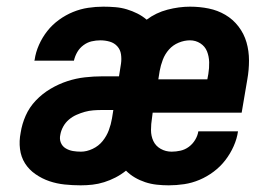

<svg xmlns="http://www.w3.org/2000/svg" viewBox="-20 -548 840 576"><path d="M222 8Q198 8 174 5.5Q150 3 128 -4.5Q106 -12 86.5 -25.5Q67 -39 55 -58Q43 -77 40 -101Q37 -125 42 -150Q46 -176 57 -201Q68 -226 87.5 -246.5Q107 -267 131.5 -281.5Q156 -296 182 -304.5Q208 -313 234.5 -316Q261 -319 286 -319H337L343 -357Q345 -371 343 -385Q341 -399 332 -409Q323 -419 309.5 -423Q296 -427 281 -427Q268 -427 255 -424Q242 -421 230.5 -412.5Q219 -404 212 -392Q205 -380 202 -367V-366H83L84 -369Q87 -391 97 -413.5Q107 -436 122 -455Q137 -474 157 -488.5Q177 -503 199 -512Q221 -521 244 -524.5Q267 -528 290 -528Q308 -528 326 -526.5Q344 -525 360.5 -520Q377 -515 392 -507.5Q407 -500 420 -489Q448 -510 482.5 -519Q517 -528 550 -528Q579 -528 606 -522.5Q633 -517 656 -503.5Q679 -490 695.5 -468.5Q712 -447 719.5 -421Q727 -395 727 -366.5Q727 -338 722 -310L705 -210H438L436 -194Q433 -176 433 -158Q433 -140 440 -125Q447 -110 462 -101.5Q477 -93 495 -93Q508 -93 521.5 -96Q535 -99 546.5 -107.5Q558 -116 565.5 -128.5Q573 -141 575 -154H694Q691 -132 681 -109.5Q671 -87 656 -67.5Q641 -48 621 -33Q601 -18 578.5 -8.5Q556 1 532.5 4.5Q509 8 486 8Q468 8 450 6Q432 4 415.5 -1.5Q399 -7 384.5 -15.5Q370 -24 358 -36Q343 -24 326.5 -15.5Q310 -7 292.5 -1.5Q275 4 257.5 6Q240 8 222 8ZM455 -310H602L605 -326Q608 -344 607.5 -361.5Q607 -379 601 -394Q595 -409 581 -418Q567 -427 550 -427Q533 -427 516 -420Q499 -413 487 -399.5Q475 -386 468.5 -369Q462 -352 459 -335ZM223 -93Q240 -93 258 -101.5Q276 -110 288 -125Q300 -140 306.5 -157.5Q313 -175 316 -193L320 -218H286Q273 -218 260 -217Q247 -216 234.5 -212.5Q222 -209 209.5 -203.5Q197 -198 186.5 -189Q176 -180 169.5 -168Q163 -156 161 -144Q158 -131 162.5 -120Q167 -109 177 -103Q187 -97 198.5 -95Q210 -93 223 -93Z"/></svg>

Font: Iosevka Aile Oblique
Style: Bold
Weight: 700
Italic angle: -9°
Designer: Belleve Invis
Foundry: Belleve Invis
Version: Version 31.1.0; ttfautohint (v1.8.4)